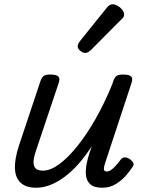

<svg xmlns="http://www.w3.org/2000/svg" viewBox="-20 -864 685 899"><path d="M149 15Q103 15 77.5 -7.5Q52 -30 50 -74.5Q48 -119 69 -183L169 -483Q176 -503 185.5 -509Q195 -515 214 -515Q245 -515 253.5 -505.5Q262 -496 255 -476L149 -160Q140 -135 137.5 -113Q135 -91 144.5 -78Q154 -65 181 -65Q216 -65 257 -95Q298 -125 341.5 -179Q385 -233 427 -306.5Q469 -380 505 -468L510 -483Q517 -503 526.5 -509Q536 -515 555 -515Q586 -515 594.5 -505.5Q603 -496 596 -476L473 -103Q467 -85 466.5 -76Q466 -67 470 -64Q474 -61 479 -61Q489 -61 499 -67.5Q509 -74 520 -86Q531 -98 544 -115Q553 -127 564 -127Q575 -127 588 -119Q601 -109 604.5 -100.5Q608 -92 601 -83Q591 -67 571.5 -44Q552 -21 523.5 -3Q495 15 459 15Q420 15 402.5 -1.5Q385 -18 382.5 -43Q380 -68 385.5 -96Q391 -124 399 -148L410 -180Q380 -133 348 -97Q316 -61 282.5 -36Q249 -11 215.5 2Q182 15 149 15ZM378 -616Q369 -616 356.5 -625.5Q344 -635 344 -646Q344 -653 346.5 -659Q349 -665 354 -671L477 -824Q486 -836 493 -840Q500 -844 508 -844Q518 -844 530.5 -837Q543 -830 552 -819Q561 -808 561 -796Q561 -788 557.5 -783Q554 -778 548 -773L407 -631Q392 -616 378 -616Z"/></svg>

Font: Playwrite CA
Style: Regular
Weight: 400
Designer: Veronika Burian, José Scaglione
Foundry: TypeTogether
Version: Version 1.002